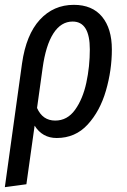

<svg xmlns="http://www.w3.org/2000/svg" viewBox="-23 -558 524 793"><path d="M439 -354Q439 -268 414.5 -183.5Q390 -99 339 -43.5Q288 12 211 12Q152 12 120 -39L86 203L-3 215L68 -296Q85 -415 141.5 -476.5Q198 -538 282 -538Q358 -538 398.5 -489Q439 -440 439 -354ZM348 -354Q348 -469 277 -469Q229 -469 197.5 -420Q166 -371 153 -277L130 -112Q153 -60 205 -60Q255 -60 287 -104.5Q319 -149 333.5 -216Q348 -283 348 -354Z"/></svg>

Font: Fira Sans Compressed
Style: Italic
Weight: 400
Width: 1
Italic angle: -8°
Designer: bBox Type GmbH & Carrois Corporate GbR & Edenspiekermann AG
Foundry: bBox Type GmbH & Carrois Corporate GbR & Edenspiekermann AG
Version: Version 4.301